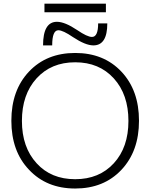

<svg xmlns="http://www.w3.org/2000/svg" viewBox="-20 -1035 832 1065"><path d="M183.6 -128.9Q263.7 -41 397 -41Q530.3 -41 611.3 -129.4Q692.4 -217.8 692.4 -364.3Q692.4 -510.7 611.3 -600.1Q530.3 -689.5 397 -689.5Q263.7 -689.5 182.6 -600.1Q101.6 -510.7 101.6 -364.3Q101.6 -217.8 183.6 -128.9ZM140.6 -93.8Q43 -196.3 43 -365.2Q43 -534.2 140.6 -637.7Q238.3 -741.2 397 -741.2Q555.7 -741.2 653.3 -637.7Q751 -534.2 751 -365.2Q751 -196.3 653.3 -92.8Q555.7 10.7 397 10.7Q238.3 10.7 140.6 -93.8ZM408.2 -868.2Q463.9 -830.1 490.2 -830.1Q524.4 -830.1 524.4 -905.3H575.2Q575.2 -783.2 498 -783.2Q454.1 -783.2 384.8 -829.1Q329.1 -867.2 303.7 -867.2Q269.5 -867.2 269.5 -783.2H218.8Q218.8 -914.1 295.9 -914.1Q339.8 -914.1 408.2 -868.2ZM226.6 -966.8V-1014.6H567.4V-966.8Z"/></svg>

Font: Gen Shin Gothic Light
Style: Regular
Weight: 200
Designer: [Source Han Sans]
Ryoko NISHIZUKA  (kana & ideographs); Paul D. Hunt (Latin, Greek & Cyrillic); Wenlong ZHANG  (bopomofo
Version: Version 1.002.20150607